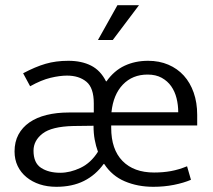

<svg xmlns="http://www.w3.org/2000/svg" viewBox="-20 -710 818 739"><path d="M739 -227H408V-218Q408 -135 451.5 -90.5Q495 -46 573 -46Q608 -46 638 -51.5Q668 -57 700 -70L715 -18Q687 -6 649.5 1.5Q612 9 570 9Q510 9 460.5 -12Q411 -33 381 -79H379Q348 -36 303 -13.5Q258 9 197 9Q162 9 133 -0.5Q104 -10 82 -28Q60 -46 48 -71Q36 -96 36 -127Q36 -164 51 -192Q66 -220 93.5 -239Q121 -258 159.5 -267.5Q198 -277 245 -277H341V-312Q341 -372 312.5 -395.5Q284 -419 238 -419Q210 -419 174.5 -410.5Q139 -402 96 -378L69 -428Q116 -453 155.5 -464.5Q195 -476 243 -476Q294 -476 330.5 -457.5Q367 -439 388 -397H390Q419 -438 459.5 -457Q500 -476 550 -476Q593 -476 628 -461Q663 -446 687.5 -419Q712 -392 725.5 -353.5Q739 -315 739 -268ZM109 -130Q109 -83 138 -64Q167 -45 212 -45Q250 -45 290 -64Q330 -83 357 -126Q349 -148 344.5 -172.5Q340 -197 340 -226L262 -225Q179 -223 144 -196Q109 -169 109 -130ZM666 -278Q666 -306 659.5 -332Q653 -358 639 -378Q625 -398 602.5 -410.5Q580 -423 548 -423Q490 -423 453 -384.5Q416 -346 409 -278ZM515 -690 414 -556H357L432 -690Z"/></svg>

Font: Mukta Light
Style: Regular
Weight: 300
Designer: Girish Dalvi and Yashodeep Gholap
Foundry: Ek Type
Version: Version 2.538;PS 1.002;hotconv 16.6.51;makeotf.lib2.5.65220;